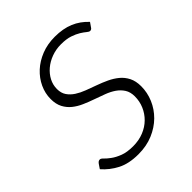

<svg xmlns="http://www.w3.org/2000/svg" viewBox="-153 -595 692 692"><g transform="rotate(-45 193.0 -248.5)"><path d="M355.5 -436.5Q351.5 -429.5 344.5 -429.5Q339.5 -429.5 332.2 -435.8Q325 -442 312.5 -449.8Q300 -457.5 281.5 -463.8Q263 -470 235.5 -470Q210 -470 187.2 -461.5Q164.5 -453 147.8 -438.8Q131 -424.5 121.2 -405.8Q111.5 -387 111.5 -366Q111.5 -345.5 121 -331.5Q130.5 -317.5 146.2 -307.2Q162 -297 181.8 -289.5Q201.5 -282 222.5 -274.5Q243.5 -267 263.2 -257.8Q283 -248.5 298.8 -235.5Q314.5 -222.5 324 -203.8Q333.5 -185 333.5 -158.5Q333.5 -126.5 320.8 -96.5Q308 -66.5 284.5 -43.2Q261 -20 227.8 -6Q194.5 8 153.5 8Q105 8 72.5 -8.8Q40 -25.5 16.5 -52.5L28 -69.5Q31 -73.5 34 -75.5Q37 -77.5 41.5 -77.5Q46.5 -77.5 54 -69.5Q61.5 -61.5 74.8 -51.8Q88 -42 108.5 -34Q129 -26 160 -26Q189.5 -26 213.8 -35.8Q238 -45.5 255.2 -62.5Q272.5 -79.5 282 -101.8Q291.5 -124 291.5 -149Q291.5 -171 282 -186Q272.5 -201 257 -211.8Q241.5 -222.5 221.5 -230Q201.5 -237.5 180.8 -244.8Q160 -252 140 -260.8Q120 -269.5 104.5 -282Q89 -294.5 79.5 -312.5Q70 -330.5 70 -356.5Q70 -385.5 82.5 -412.2Q95 -439 117.5 -459.8Q140 -480.5 171 -492.8Q202 -505 239 -505Q281 -505 312 -492Q343 -479 367 -453Z"/></g></svg>

Font: Lato TR Light
Style: Italic
Weight: 300
Italic angle: -12°
Designer: Lukasz Dziedzic
Foundry: Lukasz Dziedzic
Version: Version 1.104 2013